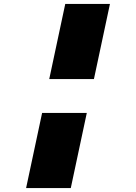

<svg xmlns="http://www.w3.org/2000/svg" viewBox="-20 -761 690 971"><path d="M229 -361 310 -741H536L455 -361ZM112 190 193 -190H419L338 190Z"/></svg>

Font: Azeret Mono Thin Black
Style: Italic
Weight: 900
Italic angle: -12°
Version: Version 1.002